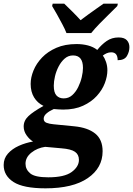

<svg xmlns="http://www.w3.org/2000/svg" viewBox="-78 -786 725 1046"><path d="M170 240Q49 240 -4.5 205.5Q-58 171 -58 113Q-58 77 -35 51Q-12 25 24.5 8.5Q61 -8 102 -15Q83 -26 67 -48.5Q51 -71 51 -97Q51 -129 77 -153.5Q103 -178 159 -209Q126 -225 107.5 -255.5Q89 -286 89 -329Q89 -364 104.5 -402Q120 -440 151 -472.5Q182 -505 229 -525.5Q276 -546 339 -546Q372 -546 401 -538.5Q430 -531 452 -514Q475 -543 503 -562.5Q531 -582 568 -582Q599 -582 613 -567Q627 -552 627 -529Q627 -504 613.5 -481Q600 -458 563 -458Q563 -501 528 -501Q515 -501 503.5 -496Q492 -491 482 -483Q493 -469 500 -447.5Q507 -426 507 -403Q507 -370 493 -333Q479 -296 449.5 -263.5Q420 -231 374.5 -210Q329 -189 266 -189Q257 -189 240 -190Q223 -191 215 -192Q192 -182 176 -168.5Q160 -155 160 -139Q160 -123 175.5 -117Q191 -111 214 -109L326 -98Q400 -91 440.5 -58.5Q481 -26 481 38Q481 129 400 184.5Q319 240 170 240ZM269 -250Q296 -250 315.5 -267.5Q335 -285 348 -311.5Q361 -338 367.5 -366Q374 -394 374 -416Q374 -484 320 -484Q294 -484 274.5 -467Q255 -450 241.5 -424Q228 -398 221.5 -370Q215 -342 215 -319Q215 -282 229.5 -266Q244 -250 269 -250ZM185 180Q273 180 312.5 151Q352 122 352 85Q352 56 330.5 41Q309 26 257 22L168 14Q125 20 93 45.5Q61 71 61 106Q61 137 86.5 158.5Q112 180 185 180ZM284 -606Q276 -627 261.5 -654Q247 -681 232.5 -707.5Q218 -734 206 -753L209 -766H272Q289 -750 316 -723Q343 -696 361 -676Q379 -690 402 -706.5Q425 -723 447.5 -739Q470 -755 486 -766H564L561 -753Q542 -734 516 -708.5Q490 -683 464 -656.5Q438 -630 419 -606Z"/></svg>

Font: Noto Serif
Style: Bold Italic
Weight: 700
Italic angle: -12°
Designer: Monotype Design Team
Foundry: Monotype Imaging Inc.
Version: Version 2.013